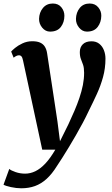

<svg xmlns="http://www.w3.org/2000/svg" viewBox="-55 -797 625 1069"><path d="M73.3 -459.9Q69.8 -476.9 64.5 -483.1Q59.2 -489.2 51.4 -489.2Q44 -489.2 36.8 -486Q29.7 -482.8 20.9 -475.9L7.2 -509.8Q11.7 -515.8 28.3 -529.7Q44.9 -543.6 70.1 -555.5Q95.3 -567.4 124.7 -567.4Q152.1 -567.4 169 -559.5Q186 -551.6 195 -536.6Q204.1 -521.6 207.3 -500.4Q214.5 -452.5 221.8 -404.9Q229.2 -357.3 236.3 -309.8Q243.5 -262.4 250.7 -214.9Q257.8 -167.5 265 -119.9L279 -10.6L325.6 -104.5Q343.4 -142.4 359.2 -179.3Q375.1 -216.2 387.2 -252.2Q399.4 -288.1 406.4 -323Q413.3 -357.9 413.3 -391.6Q413.3 -419.7 407.5 -436.3Q401.6 -453 395.5 -468.3Q389.4 -483.6 389.4 -507.5Q389.4 -534 406.2 -550.6Q423.1 -567.1 454.4 -567.1Q480.2 -567.1 497.4 -553.5Q514.7 -540 523.4 -517.9Q532.2 -495.8 532.2 -470.5Q532.2 -417.1 518.8 -368.4Q505.5 -319.7 484.2 -273.4Q463 -227.2 439.5 -180.3Q424.7 -148.4 406.1 -113.4Q387.5 -78.5 367.4 -43.6Q347.3 -8.7 327.9 23.3Q308.4 55.4 291.5 82.1Q274.6 108.7 262.2 127Q234.6 171.6 204.5 198.9Q174.4 226.3 139.9 238.8Q105.4 251.3 63.2 251.3Q36.1 251.3 5.8 244.7Q-24.6 238 -35.4 231.3L-3.4 143.5Q6.5 152.5 31.8 161.1Q57.1 169.8 84.7 169.8Q113.8 169.8 141.7 156.4Q169.6 143 197.4 113.6Q225.1 84.1 253 36.2H180.1ZM223.7 -621Q198.1 -621 180 -642.9Q162 -664.8 162.5 -692.3Q163.5 -727.8 184.1 -752.6Q204.6 -777.4 239 -777.4Q270 -777.4 286.8 -756.2Q303.7 -735.1 303.5 -708.8Q303.4 -672.6 283.7 -646.8Q264 -621 223.7 -621ZM429.2 -621Q403.5 -621 385.5 -642.9Q367.4 -664.8 367.9 -692.3Q368.9 -727.8 389 -752.6Q409.1 -777.4 444.2 -777.4Q474.6 -777.4 492 -756.2Q509.5 -735.1 509 -708.8Q508.5 -672.6 488.6 -646.8Q468.8 -621 429.2 -621Z"/></svg>

Font: Merriweather 7pt Light
Style: Italic
Weight: 300
Italic angle: -7.8°
Designer: Eben Sorkin
Foundry: Eben Sorkin
Version: Version 2.200;gftools[0.9.31]